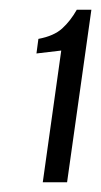

<svg xmlns="http://www.w3.org/2000/svg" viewBox="-20 -611 208 395"><path d="M68 -236 106 -507 55 -501 59 -531Q91 -537 108 -552.5Q125 -568 138 -591H168L118 -236Z"/></svg>

Font: Alumni Sans Medium
Style: Italic
Weight: 500
Italic angle: -8°
Designer: Robert E. Leuschke
Foundry: Robert E. Leuschke
Version: Version 1.016